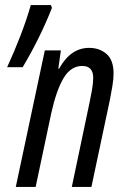

<svg xmlns="http://www.w3.org/2000/svg" viewBox="-20 -734 494 754"><path d="M42 0H120L181 -288Q201 -379 229.5 -427Q258 -475 303 -475Q346 -475 346 -428Q346 -408 341.5 -382.5Q337 -357 332 -333L262 0H339L412 -344Q417 -370 421.5 -397Q426 -424 426 -445Q426 -498 398.5 -522Q371 -546 330 -546Q257 -546 212 -464H209L219 -536H156ZM8 -470H69Q137 -584 184 -703L180 -714H101Q84 -655 60 -593Q36 -531 8 -470Z"/></svg>

Font: Noto Sans UI Condensed
Style: Italic
Weight: 400
Width: 3
Italic angle: -12°
Designer: Monotype Design Team
Foundry: Monotype Imaging Inc.
Version: Version 1.901